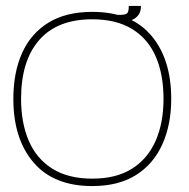

<svg xmlns="http://www.w3.org/2000/svg" viewBox="-20 -613 637 647"><path d="M291 14Q161 14 93 -65.5Q25 -145 25 -280Q25 -369 54.5 -434.5Q84 -500 143 -536.5Q202 -573 291 -573Q422 -573 489.5 -493.5Q557 -414 557 -280Q557 -193 527 -126.5Q497 -60 438 -23Q379 14 291 14ZM291 -11Q371 -11 424 -44Q477 -77 504 -137.5Q531 -198 531 -280Q531 -362 505 -422Q479 -482 425.5 -515Q372 -548 291 -548Q173 -548 112 -478Q51 -408 51 -280Q51 -199 77 -138.5Q103 -78 156.5 -44.5Q210 -11 291 -11ZM369 -540 372 -563H387Q398 -563 404 -565.5Q410 -568 412 -574.5Q414 -581 414 -593H455Q455 -574 446.5 -562.5Q438 -551 423.5 -545.5Q409 -540 390 -540Z"/></svg>

Font: Darker Grotesque Light
Style: Regular
Weight: 300
Designer: Gabriel Lam
Foundry: TypeRant
Version: Version 1.000;gftools[0.9.28]